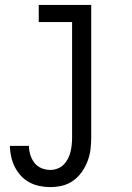

<svg xmlns="http://www.w3.org/2000/svg" viewBox="-20 -540 540 783"><path d="M185 223Q163 223 141 218.5Q119 214 99.5 203.5Q80 193 65 176.5Q50 160 40 140Q30 120 25.5 98.5Q21 77 20 55H98Q98 73 103.5 91Q109 109 120 123.5Q131 138 148.5 145.5Q166 153 185 153Q200 153 214.5 147.5Q229 142 239.5 131.5Q250 121 257 107.5Q264 94 267.5 79.5Q271 65 272.5 50Q274 35 274 20V-450H138V-520H352V20Q352 45 349 69.5Q346 94 337 117.5Q328 141 313.5 161.5Q299 182 279 196.5Q259 211 234.5 217Q210 223 185 223Z"/></svg>

Font: Iosevka Gothic
Style: Regular
Weight: 400
Monospace: yes
Designer: Belleve Invis
Foundry: Belleve Invis
Version: Version 15.5.1; ttfautohint (v1.8.4)